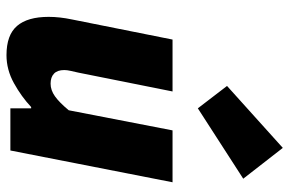

<svg xmlns="http://www.w3.org/2000/svg" viewBox="-170 -710 892 592"><g transform="rotate(90 276.0 -414.0)"><path d="M314 -578 245 -668 436 -840 531 -718ZM542 -500 444 0H314V-64H310Q278 -34 236.5 -11Q195 12 150 12Q88 12 60 -20.5Q32 -53 32 -118Q32 -152 40 -190L102 -500H262L204 -210Q201 -196 198.5 -185.5Q196 -175 196 -166Q196 -145 207 -134.5Q218 -124 238 -124Q258 -124 277 -137.5Q296 -151 320 -180L382 -500Z"/></g></svg>

Font: TypoPRO Source Sans Pro
Style: Italic
Weight: 900
Italic angle: -11°
Designer: Paul D. Hunt
Foundry: Adobe Systems Incorporated
Version: Version 1.075;PS 2.000;hotconv 1.0.86;makeotf.lib2.5.63406